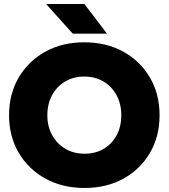

<svg xmlns="http://www.w3.org/2000/svg" viewBox="-20 -921 837 953"><path d="M400 12Q290 12 205.5 -34.5Q121 -81 73 -162.5Q25 -244 25 -349Q25 -455 73 -536.5Q121 -618 205 -664.5Q289 -711 398 -711Q508 -711 592 -664.5Q676 -618 724 -536.5Q772 -455 772 -349Q772 -244 724.5 -162.5Q677 -81 593 -34.5Q509 12 400 12ZM400 -158Q454 -158 495 -182.5Q536 -207 559 -250Q582 -293 582 -349Q582 -405 558.5 -448.5Q535 -492 493.5 -516.5Q452 -541 398 -541Q345 -541 303.5 -516.5Q262 -492 238.5 -448.5Q215 -405 215 -349Q215 -293 239 -250Q263 -207 304.5 -182.5Q346 -158 400 -158ZM341 -754 209 -901H399L511 -754Z"/></svg>

Font: Figtree Black
Style: Regular
Weight: 900
Designer: Erik Kennedy
Foundry: Erik Kennedy
Version: Version 2.001;gftools[0.9.30]